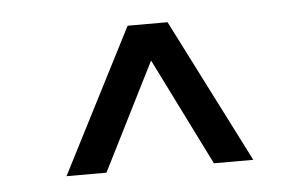

<svg xmlns="http://www.w3.org/2000/svg" viewBox="-32 -771 544 340"><g transform="rotate(-5 240.0 -601.0)"><path d="M205 -729H276L406 -473H336L241 -664L145 -473H74Z"/></g></svg>

Font: Mona Sans Condensed
Style: Regular
Weight: 400
Width: 3
Designer: Deni Anggara
Foundry: GitHub
Version: Version 2.000